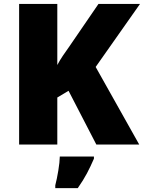

<svg xmlns="http://www.w3.org/2000/svg" viewBox="-20 -734 731 975"><path d="M687 0H469.2L328.1 -272.9L271 -238.8V0H77.1V-713.9H271V-403.8Q283.2 -427.2 299.1 -450.7Q314.9 -474.1 330.1 -495.1L480 -713.9H690.9L465.8 -394ZM457 61V71.8Q439.5 112.3 421.4 146.5Q403.3 180.7 375 221.2H260.7V207Q269 175.3 276.1 132.3Q283.2 89.4 283.7 61Z"/></svg>

Font: Open Sans ExtraBold
Style: Regular
Weight: 800
Designer: Monotype Design Team
Foundry: Monotype Imaging Inc.
Version: Version 3.003; ttfautohint (v1.8.4)